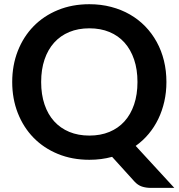

<svg xmlns="http://www.w3.org/2000/svg" viewBox="-20 -751 848 912"><path d="M770.5 -361.5Q770.5 -313 760.5 -268.8Q750.5 -224.5 731.8 -185.8Q713 -147 686 -114.8Q659 -82.5 624.5 -58L808 141.5H697Q673 141.5 653.8 135Q634.5 128.5 618.5 111L512.5 -6Q487 1 460.2 4.5Q433.5 8 404.5 8Q322.5 8 255 -19.8Q187.5 -47.5 139.2 -97Q91 -146.5 64.5 -214.2Q38 -282 38 -361.5Q38 -441 64.5 -508.8Q91 -576.5 139.2 -626Q187.5 -675.5 255 -703.2Q322.5 -731 404.5 -731Q459.5 -731 508 -718.2Q556.5 -705.5 597 -682.2Q637.5 -659 669.8 -625.8Q702 -592.5 724.5 -551.5Q747 -510.5 758.8 -462.5Q770.5 -414.5 770.5 -361.5ZM633 -361.5Q633 -421 617 -468.2Q601 -515.5 571.5 -548.5Q542 -581.5 499.8 -599Q457.5 -616.5 404.5 -616.5Q351.5 -616.5 309.2 -599Q267 -581.5 237.2 -548.5Q207.5 -515.5 191.5 -468.2Q175.5 -421 175.5 -361.5Q175.5 -302 191.5 -254.8Q207.5 -207.5 237.2 -174.8Q267 -142 309.2 -124.5Q351.5 -107 404.5 -107Q457.5 -107 499.8 -124.5Q542 -142 571.5 -174.8Q601 -207.5 617 -254.8Q633 -302 633 -361.5Z"/></svg>

Font: Lato
Style: Bold
Weight: 700
Designer: Lukasz Dziedzic
Foundry: tyPoland Lukasz Dziedzic
Version: Version 2.007; 2014-02-27